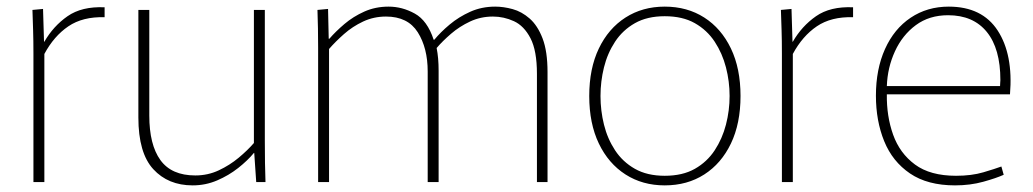

<svg xmlns="http://www.w3.org/2000/svg" viewBox="-20 -550 3120 580"><path d="M81 0V-388Q81 -428 80 -459Q79 -490 78 -520L110 -523L113 -424H114Q141 -471 184 -501Q227 -531 296 -528V-498Q230 -500 186.5 -470.5Q143 -441 114 -387V0Z M562 10Q488 10 443 -39Q398 -88 398 -195V-520H431V-201Q431 -113 464.5 -66.5Q498 -20 570 -20Q608 -20 641 -35.5Q674 -51 701 -73.5Q728 -96 747 -118V-520H780V-125Q780 -87 780.5 -58Q781 -29 782 0H754L748 -88H747Q728 -65 699.5 -42.5Q671 -20 636 -5Q601 10 562 10Z M941 -406Q941 -437 940.5 -464Q940 -491 939 -520L971 -523L973 -433H975Q994 -455 1020.5 -477.5Q1047 -500 1080.5 -515Q1114 -530 1154 -530Q1195 -530 1233 -509Q1271 -488 1290 -430H1292Q1311 -453 1338.5 -476Q1366 -499 1400.5 -514.5Q1435 -530 1476 -530Q1501 -530 1528.5 -522.5Q1556 -515 1580 -494Q1604 -473 1619 -434Q1634 -395 1634 -332V0H1602V-327Q1602 -397 1582.5 -434.5Q1563 -472 1532.5 -486Q1502 -500 1469 -500Q1432 -500 1400 -485Q1368 -470 1342.5 -448Q1317 -426 1299 -405Q1302 -390 1303.5 -373Q1305 -356 1305 -336V0H1272V-334Q1272 -405 1242 -452.5Q1212 -500 1146 -500Q1109 -500 1077 -485Q1045 -470 1019 -447Q993 -424 974 -402V0H941Z M1988 10Q1921 10 1869.5 -23Q1818 -56 1789 -116.5Q1760 -177 1760 -260Q1760 -343 1789 -403.5Q1818 -464 1869.5 -497Q1921 -530 1988 -530Q2056 -530 2107.5 -497Q2159 -464 2188 -403.5Q2217 -343 2217 -260Q2217 -177 2188 -116.5Q2159 -56 2107.5 -23Q2056 10 1988 10ZM1988 -19Q2042 -19 2079 -40Q2116 -61 2139 -96Q2162 -131 2173 -173.5Q2184 -216 2184 -260Q2184 -304 2173 -346.5Q2162 -389 2139 -424Q2116 -459 2079 -480Q2042 -501 1988 -501Q1935 -501 1898 -480Q1861 -459 1838 -424Q1815 -389 1804.5 -346.5Q1794 -304 1794 -260Q1794 -216 1804.5 -173.5Q1815 -131 1838 -96Q1861 -61 1898 -40Q1935 -19 1988 -19Z M2342 0V-388Q2342 -428 2341 -459Q2340 -490 2339 -520L2371 -523L2374 -424H2375Q2402 -471 2445 -501Q2488 -531 2557 -528V-498Q2491 -500 2447.5 -470.5Q2404 -441 2375 -387V0Z M2865 10Q2782 10 2729 -26Q2676 -62 2651 -123.5Q2626 -185 2626 -261Q2626 -341 2653.5 -402Q2681 -463 2731 -496.5Q2781 -530 2846 -530Q2947 -530 2994 -457.5Q3041 -385 3031 -265H2659Q2658 -199 2678 -143Q2698 -87 2744 -53Q2790 -19 2868 -19Q2915 -19 2950.5 -29.5Q2986 -40 3005 -47L3012 -22Q2990 -12 2950.5 -1Q2911 10 2865 10ZM2844 -504Q2787 -504 2746.5 -474Q2706 -444 2683.5 -395Q2661 -346 2659 -290H3001Q3001 -295 3001.5 -300.5Q3002 -306 3002 -308Q3002 -403 2961 -453.5Q2920 -504 2844 -504Z"/></svg>

Font: Murecho ExtraLight
Style: Regular
Weight: 200
Designer: Neil Summerour
Foundry: Positype
Version: Version 1.010; ttfautohint (v1.8.3)